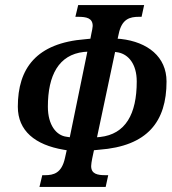

<svg xmlns="http://www.w3.org/2000/svg" viewBox="-20 -734 674 754"><path d="M135 0H395L405 -46H395C362 -46 338 -51 338 -82C338 -89 340 -100 342 -111L349 -144L369 -146C560 -160 634 -257 634 -414C634 -511 560 -569 455 -581L442 -582L446 -600C458 -660 490 -668 526 -668H536L546 -714H287L276 -668H286C320 -668 344 -663 344 -632C344 -626 341 -612 339 -603L335 -582L315 -580C122 -565 50 -465 50 -315C50 -220 118 -165 230 -146L242 -144L235 -113C222 -54 191 -46 156 -46H146ZM241 -197C201 -202 168 -243 168 -315C168 -439 211 -519 309 -530L323 -531L254 -195ZM361 -195 432 -530 445 -528C484 -520 517 -483 517 -414C517 -286 473 -207 373 -196Z"/></svg>

Font: Noto Serif Condensed Semi
Style: Italic
Weight: 600
Width: 3
Italic angle: -12°
Designer: Monotype Design Team
Foundry: Monotype Imaging Inc.
Version: Version 1.901